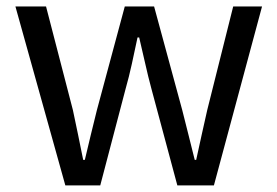

<svg xmlns="http://www.w3.org/2000/svg" viewBox="-20 -563 842 583"><path d="M178.4 0 26.8 -543.4H119.8L201.3 -229Q209.5 -189.7 217.3 -152.8Q225 -116 232.6 -77.5H237.6Q246.9 -116 255.6 -153Q264.3 -190 274.3 -229L358.9 -543.4H447.9L533.3 -229Q543.3 -189.7 552.5 -152.8Q561.7 -116 571.3 -77.5H575.7Q583.9 -116 592.2 -152.8Q600.4 -189.7 609.3 -229L688.1 -543.4H775.7L629.5 0H518.5L440 -292.6Q429.5 -331.4 421 -369.8Q412.5 -408.1 402.6 -449.3H397.6Q388.8 -408.1 380.4 -369.2Q371.9 -330.2 360.9 -291.4L284.4 0Z"/></svg>

Font: Noto Sans HK Thin
Style: Regular
Weight: 100
Designer: Ryoko NISHIZUKA 西塚涼子 (kana, bopomofo & ideographs); Paul D. Hunt (Latin, Greek & Cyrillic); Sandoll Communications 산돌커뮤니
Foundry: Adobe
Version: Version 2.004-H2;hotconv 1.0.118;makeotfexe 2.5.65603